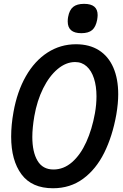

<svg xmlns="http://www.w3.org/2000/svg" viewBox="-20 -965 640 998"><path d="M38 -255Q38 -315.5 50 -382Q69 -489 114.5 -568.8Q160 -648.5 227 -691.8Q294 -735 375 -735Q445 -735 494.2 -703.8Q543.5 -672.5 569 -614Q594.5 -555.5 594.5 -475Q594.5 -427.5 584.5 -369Q564.5 -257 521.8 -171Q479 -85 412 -35.8Q345 13.5 255.5 13.5Q145.5 13.5 91.8 -58.8Q38 -131 38 -255ZM473.5 -376.5Q481.5 -421.5 481.5 -464.5Q481.5 -517 468.5 -557.2Q455.5 -597.5 430.5 -620Q405.5 -642.5 370.5 -642.5Q323 -642.5 279.5 -606Q236 -569.5 204.2 -505.5Q172.5 -441.5 158.5 -361.5Q148 -299.5 148 -253.5Q148 -175 175 -129.5Q202 -84 258 -84Q311 -84 354.8 -122.2Q398.5 -160.5 428.5 -226.8Q458.5 -293 473.5 -376.5ZM332 -853.5Q332 -866 334 -876.5Q340.5 -913 360.2 -929Q380 -945 417 -945Q452.5 -945 470 -930.5Q487.5 -916 487.5 -886.5Q487.5 -877 485 -862Q478 -825 459 -808.8Q440 -792.5 402.5 -792.5Q332 -792.5 332 -853.5Z"/></svg>

Font: JuliaMono MediumItalic
Style: Regular
Weight: 500
Italic angle: -9°
Monospace: yes
Designer: cormullion
Foundry: corm
Version: Version 0.049; ttfautohint (v1.8.4)